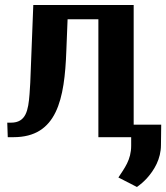

<svg xmlns="http://www.w3.org/2000/svg" viewBox="-20 -548 664 767"><path d="M9 -58 11 0H34C208 0 238 -152 245 -345L250 -471H373V0H514V-528H113L103 -271C102 -232 100 -199 98 -172C93 -107 84 -58 24 -58ZM453 161 527 199C541 189 554 178 566 165C596 132 623 87 623 31L624 -50H504V34C504 91 477 124 453 161Z"/></svg>

Font: Aerodynamic
Style: Regular
Weight: 500
Designer: Google
Version: Version 2.000980; 2014